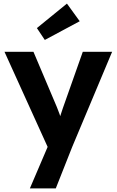

<svg xmlns="http://www.w3.org/2000/svg" viewBox="-20 -817 648 1067"><path d="M146 230 262 -41 264 42 5 -529H166L296 -222Q303 -206 311 -183Q319 -160 323 -139L299 -129Q306 -146 313.5 -168Q321 -190 329 -215L440 -529H603L381 0L290 230ZM229 -595 185 -661 352 -797 423 -699Z"/></svg>

Font: Readex Pro SemiBold
Style: Regular
Weight: 600
Designer: Bonnie Shaver-Troup, Thomas Jockin
Foundry: Lexend
Version: Version 1.204